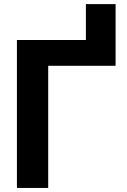

<svg xmlns="http://www.w3.org/2000/svg" viewBox="-20 -924 624 944"><path d="M63.2 0V-727.3H402.3V-903.8H548.3V-600.5H217V0Z"/></svg>

Font: InterMG
Style: Bold
Weight: 700
Designer: Rasmus Andersson
Foundry: rsms
Version: Version 3.019;December 26, 2023;FontCreator 15.0.0.2955 64-b